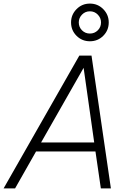

<svg xmlns="http://www.w3.org/2000/svg" viewBox="-26 -1050 719 1070"><path d="M475 -820Q431 -820 400.5 -850.5Q370 -881 370 -925Q370 -968 400.5 -999Q431 -1030 475 -1030Q519 -1030 549.5 -999Q580 -968 580 -925Q580 -881 549.5 -850.5Q519 -820 475 -820ZM475 -863Q501 -863 519 -881Q537 -899 537 -925Q537 -950 519 -968.5Q501 -987 475 -987Q449 -987 431 -968.5Q413 -950 413 -925Q413 -899 431 -881Q449 -863 475 -863ZM-6 0 416 -740H484L592 0H536L506 -206H175L58 0ZM203 -256H499L440 -672Z"/></svg>

Font: Be Vietnam Pro ExtraLight
Style: Italic
Weight: 200
Italic angle: -12°
Designer: Lam Bao, Tony Le, Vietanh Nguyen
Foundry: Yellow Type Foundry
Version: Version 1.002; ttfautohint (v1.8.3)